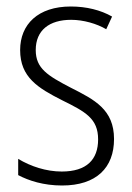

<svg xmlns="http://www.w3.org/2000/svg" viewBox="-20 -561 407 591"><path d="M331 -133C331 -224 271 -254 198 -291C127 -328 90 -350 90 -407C90 -468 132 -500 199 -500C237 -500 278 -488 307 -471L325 -510C290 -530 246 -541 198 -541C97 -541 42 -486 42 -407C42 -323 97 -290 172 -252C243 -217 282 -196 282 -132C282 -70 247 -33 170 -33C122 -33 74 -49 36 -72V-22C68 -5 114 10 171 10C277 10 331 -45 331 -133Z"/></svg>

Font: Noto Sans Armenian Condensed ExtraLight
Style: Regular
Weight: 200
Width: 3
Designer: Monotype Design Team
Foundry: Monotype Imaging Inc.
Version: Version 2.008